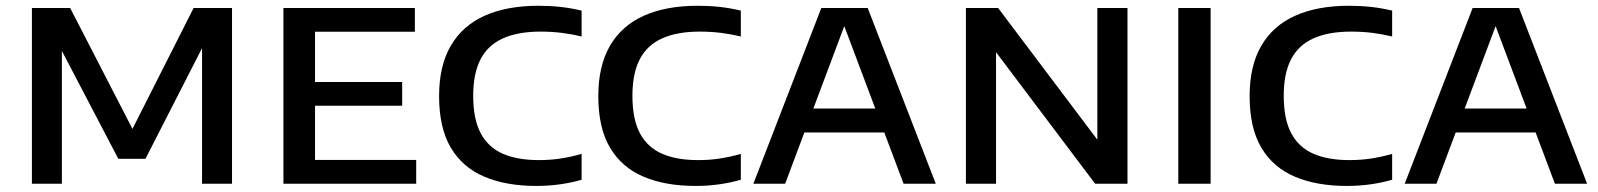

<svg xmlns="http://www.w3.org/2000/svg" viewBox="-20 -622 5409 650"><path d="M88 0V-595H217.5L437 -169H420L635.5 -595H765.5V0H664V-506H688L472.5 -84.5H380.5L160 -506H189.5V0Z M939.5 0V-595H1384.5V-514.5H1046.5V-80.5H1389V0ZM999.5 -264V-344.5H1341.5V-264Z M1796 7.5Q1693.5 7.5 1619.8 -23.8Q1546 -55 1506.2 -122Q1466.5 -189 1466.5 -296.5Q1466.5 -399 1506 -467Q1545.5 -535 1620.8 -568.8Q1696 -602.5 1803 -602.5Q1842 -602.5 1878.2 -598.5Q1914.5 -594.5 1949 -586V-498.5Q1916 -506.5 1881.5 -510.8Q1847 -515 1810.5 -515Q1734.5 -515 1683.5 -492.5Q1632.5 -470 1607.2 -422Q1582 -374 1582 -297.5Q1582 -218 1607.8 -170.2Q1633.5 -122.5 1683 -101.2Q1732.5 -80 1804.5 -80Q1842 -80 1877 -85.2Q1912 -90.5 1949 -101V-13.5Q1915 -3.5 1876 2Q1837 7.5 1796 7.5Z M2335 7.5Q2232.5 7.5 2158.8 -23.8Q2085 -55 2045.2 -122Q2005.5 -189 2005.5 -296.5Q2005.5 -399 2045 -467Q2084.5 -535 2159.8 -568.8Q2235 -602.5 2342 -602.5Q2381 -602.5 2417.2 -598.5Q2453.5 -594.5 2488 -586V-498.5Q2455 -506.5 2420.5 -510.8Q2386 -515 2349.5 -515Q2273.5 -515 2222.5 -492.5Q2171.5 -470 2146.2 -422Q2121 -374 2121 -297.5Q2121 -218 2146.8 -170.2Q2172.5 -122.5 2222 -101.2Q2271.5 -80 2343.5 -80Q2381 -80 2416 -85.2Q2451 -90.5 2488 -101V-13.5Q2454 -3.5 2415 2Q2376 7.5 2335 7.5Z M2530.5 0 2760.5 -595H2917.5L3148 0H3039L2831.5 -551.5H2845L2638 0ZM2675.5 -173.5 2701 -254.5H2977L3001.5 -173.5Z M3250 0V-595H3359L3713.5 -124.5H3695V-595H3797V0H3687.5L3333 -470.5H3352V0Z M3969 0V-595H4078.5V0Z M4540 7.5Q4437.5 7.5 4363.8 -23.8Q4290 -55 4250.2 -122Q4210.5 -189 4210.5 -296.5Q4210.5 -399 4250 -467Q4289.5 -535 4364.8 -568.8Q4440 -602.5 4547 -602.5Q4586 -602.5 4622.2 -598.5Q4658.5 -594.5 4693 -586V-498.5Q4660 -506.5 4625.5 -510.8Q4591 -515 4554.5 -515Q4478.5 -515 4427.5 -492.5Q4376.5 -470 4351.2 -422Q4326 -374 4326 -297.5Q4326 -218 4351.8 -170.2Q4377.5 -122.5 4427 -101.2Q4476.5 -80 4548.5 -80Q4586 -80 4621 -85.2Q4656 -90.5 4693 -101V-13.5Q4659 -3.5 4620 2Q4581 7.5 4540 7.5Z M4735.5 0 4965.5 -595H5122.5L5353 0H5244L5036.5 -551.5H5050L4843 0ZM4880.5 -173.5 4906 -254.5H5182L5206.5 -173.5Z"/></svg>

Font: Encode Sans SC SemiExpanded Medium
Style: Regular
Weight: 500
Width: 6
Designer: Multiple Designers
Foundry: Impallari Type
Version: Version 3.002